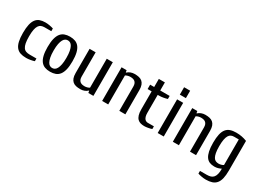

<svg xmlns="http://www.w3.org/2000/svg" viewBox="-29 -1470 3349 2470"><g transform="rotate(30 1645.0 -235.0)"><path d="M250 -450Q222 -450 200.5 -441Q179 -432 164.5 -409.5Q150 -387 142.5 -348.5Q135 -310 135 -250Q135 -190 142.5 -151Q150 -112 165.5 -89.5Q181 -67 204.5 -58.5Q228 -50 260 -50H360V-10Q337 -2 303.5 4Q270 10 240 10Q189 10 152.5 -2.5Q116 -15 92 -45Q68 -75 56.5 -125Q45 -175 45 -250Q45 -325 56.5 -375Q68 -425 91 -455Q114 -485 148.5 -497.5Q183 -510 230 -510Q260 -510 293.5 -504Q327 -498 350 -490V-450Z M690 -250Q690 -310 682 -349.5Q674 -389 661 -412.5Q648 -436 631 -445.5Q614 -455 595 -455Q576 -455 559 -445.5Q542 -436 529 -412.5Q516 -389 508 -349.5Q500 -310 500 -250Q500 -190 508 -150.5Q516 -111 529 -87.5Q542 -64 559 -54.5Q576 -45 595 -45Q614 -45 631 -54.5Q648 -64 661 -87.5Q674 -111 682 -150.5Q690 -190 690 -250ZM780 -250Q780 -177 768 -127Q756 -77 732.5 -46.5Q709 -16 674.5 -3Q640 10 595 10Q550 10 515.5 -3Q481 -16 457.5 -46.5Q434 -77 422 -127Q410 -177 410 -250Q410 -323 422 -373Q434 -423 457.5 -453.5Q481 -484 515.5 -497Q550 -510 595 -510Q640 -510 674.5 -497Q709 -484 732.5 -453.5Q756 -423 768 -373Q780 -323 780 -250Z M1145 -500H1235V0H1160L1155 -30H1150Q1131 -11 1103 -0.5Q1075 10 1045 10Q1009 10 980.5 3.5Q952 -3 932 -20Q912 -37 901 -66Q890 -95 890 -140V-500H980V-140Q980 -114 987 -96.5Q994 -79 1007 -68.5Q1020 -58 1037 -54Q1054 -50 1075 -50Q1094 -50 1114 -56Q1134 -62 1145 -70Z M1455 0H1365V-500H1440L1445 -470H1450Q1469 -489 1497 -499.5Q1525 -510 1555 -510Q1591 -510 1619.5 -503.5Q1648 -497 1668 -480Q1688 -463 1699 -434Q1710 -405 1710 -360V0H1620V-360Q1620 -386 1613 -403.5Q1606 -421 1593 -431.5Q1580 -442 1563 -446Q1546 -450 1525 -450Q1506 -450 1486 -444Q1466 -438 1455 -430Z M1945 -425V-160Q1945 -126 1951.5 -104.5Q1958 -83 1968.5 -71Q1979 -59 1991.5 -54.5Q2004 -50 2015 -50H2105V-10Q2096 -6 2081.5 -2.5Q2067 1 2051.5 4Q2036 7 2021 8.5Q2006 10 1995 10Q1965 10 1939.5 3Q1914 -4 1895 -22.5Q1876 -41 1865.5 -74Q1855 -107 1855 -160V-425H1795V-490H1855V-610H1945V-490H2085V-445Q2062 -437 2028.5 -431Q1995 -425 1965 -425Z M2280 0H2190V-500H2280ZM2280 -680V-570H2190V-680Z M2505 0H2415V-500H2490L2495 -470H2500Q2519 -489 2547 -499.5Q2575 -510 2605 -510Q2641 -510 2669.5 -503.5Q2698 -497 2718 -480Q2738 -463 2749 -434Q2760 -405 2760 -360V0H2670V-360Q2670 -386 2663 -403.5Q2656 -421 2643 -431.5Q2630 -442 2613 -446Q2596 -450 2575 -450Q2556 -450 2536 -444Q2516 -438 2505 -430Z M3135 -15Q3112 -4 3088.5 3Q3065 10 3035 10Q2996 10 2965 -2.5Q2934 -15 2913 -45Q2892 -75 2881 -125Q2870 -175 2870 -250Q2870 -325 2881.5 -375Q2893 -425 2917 -455Q2941 -485 2977.5 -497.5Q3014 -510 3065 -510Q3110 -510 3148.5 -502.5Q3187 -495 3225 -480V-40Q3225 31 3213.5 79Q3202 127 3177.5 156Q3153 185 3115 197.5Q3077 210 3025 210Q2995 210 2961.5 204Q2928 198 2905 190V150H3005Q3039 150 3063.5 142Q3088 134 3104 114.5Q3120 95 3127.5 63.5Q3135 32 3135 -15ZM3135 -450H3065Q3041 -450 3021.5 -441Q3002 -432 2988.5 -409.5Q2975 -387 2967.5 -348.5Q2960 -310 2960 -250Q2960 -190 2967.5 -151Q2975 -112 2988.5 -89.5Q3002 -67 3021.5 -58.5Q3041 -50 3065 -50Q3084 -50 3104 -56Q3124 -62 3135 -70Z"/></g></svg>

Font: Cuprum
Style: Regular
Weight: 400
Designer: Jovanny Lemonad
Foundry: Jovanny Lemonad
Version: Version 1.002